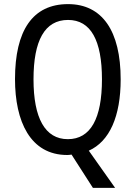

<svg xmlns="http://www.w3.org/2000/svg" viewBox="-20 -744 659 934"><path d="M567 -358C567 -594 477 -724 311 -724C139 -724 53 -596 53 -359C53 -154 127 10 307 10C314 10 323 9 328 8L432 170H540L412 -11C513 -56 567 -178 567 -358ZM143 -358C143 -546 197 -647 311 -647C422 -647 476 -547 476 -358C476 -168 421 -67 310 -67C199 -67 143 -170 143 -358Z"/></svg>

Font: Noto Sans Telugu Condensed
Style: Regular
Weight: 400
Width: 3
Designer: Jelle Bosma - Monotype Design Team
Foundry: Monotype Imaging Inc.
Version: Version 2.005